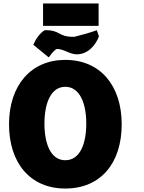

<svg xmlns="http://www.w3.org/2000/svg" viewBox="-20 -1061 827 1106"><path d="M681 -345C681 -121 560 25 356 25C155 25 32 -121 32 -345C32 -569 158 -716 356 -716C557 -716 681 -569 681 -345ZM477 -349C477 -465 440 -561 356 -561C272 -561 236 -464 236 -349C236 -233 272 -138 356 -138C441 -138 477 -233 477 -349ZM237 -887C331 -889 312 -847 408 -849C453 -860 496 -872 538 -887L550 -851C533 -807 491 -748 422 -748C382 -748 347 -779 309 -779C301 -779 279 -758 261 -730L172 -803C185 -834 206 -867 237 -887ZM548 -912H228V-1041H548Z"/></svg>

Font: Repo Black
Style: Regular
Weight: 900
Designer: Stefan Peev
Foundry: Context Ltd
Version: Version 1.502